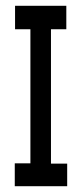

<svg xmlns="http://www.w3.org/2000/svg" viewBox="-20 -643 290 663"><path d="M31 0V-79H85V-542H32V-623H209V-542H156V-78H212V0Z"/></svg>

Font: Inconsolata UltraCondensed Bold
Style: Regular
Weight: 700
Width: 1
Monospace: yes
Designer: Raph Levien, Cyreal, Brenton Simpson
Foundry: Raph Levien, Cyreal, Google
Version: Version 3.001; ttfautohint (v1.8.2.53-6de2)